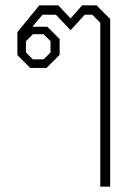

<svg xmlns="http://www.w3.org/2000/svg" viewBox="-20 -588 522 718"><path d="M355 -503 325 -533H297L244 -475L189 -533H139L101 -488H157L203 -442V-383L154 -334H93L45 -382V-468L127 -568H198L244 -519L287 -568H341L392 -517V110H355ZM143 -366 169 -392V-434L143 -460H103L77 -434V-392L103 -366Z"/></svg>

Font: Chakra Petch ExtraLight
Style: Regular
Weight: 275
Designer: Katatrad Aksorn Co.,Ltd.
Foundry: Cadson Demak Co.,Ltd.
Version: Version 1.000; ttfautohint (v1.6)